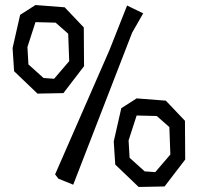

<svg xmlns="http://www.w3.org/2000/svg" viewBox="-20 -733 786 763"><path d="M121 -645 89 -546 93 -477 153 -423 195 -420 255 -490 251 -599 201 -643ZM237 -704 313 -624 314 -470 232 -363 129 -361 36 -450 30 -542 60 -674 121 -713ZM549 -680 505 -603 271 1 212 -23 199 -40 415 -534 485 -711ZM523 -274 491 -175 495 -106 555 -52 597 -49 657 -119 653 -228 603 -272ZM639 -333 715 -253 716 -99 634 8 531 10 438 -79 432 -171 462 -303 523 -342Z"/></svg>

Font: Underdog
Style: Regular
Weight: 400
Designer: Sergey Steblina
Foundry: Sergey Steblina, Jovanny Lemonad
Version: Version 1.001; ttfautohint (v0.9)